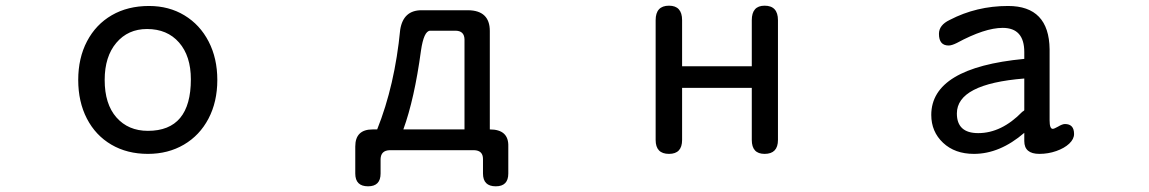

<svg xmlns="http://www.w3.org/2000/svg" viewBox="-20 -520 4040 675"><path d="M744 -239Q744 -162 713 -103Q682 -44 626.5 -11.5Q571 21 500 21Q427 21 371.5 -11.5Q316 -44 285.5 -103Q255 -162 255 -239Q255 -316 286 -375Q317 -434 373 -466.5Q429 -499 504 -499Q574 -499 628.5 -466Q683 -433 713.5 -374Q744 -315 744 -239ZM500 -60Q651 -60 651 -241Q651 -323 609.5 -370.5Q568 -418 497 -418Q430 -418 389 -369.5Q348 -321 348 -239Q348 -154 389.5 -107Q431 -60 500 -60Z M1387 -416Q1398 -484 1462 -484H1626Q1702 -483 1702 -411V-65Q1769 -65 1767 -5V90Q1767 135 1723 135Q1678 135 1678 90V39Q1678 9 1647 8H1350Q1319 9 1318 39V90Q1318 135 1274 135Q1229 135 1229 90V-5Q1229 -65 1290 -65H1306Q1368 -220 1387 -416ZM1613 -65V-382Q1612 -411 1583 -412H1492Q1470 -411 1460 -342Q1437 -172 1398 -65Z M2623 -287V-449Q2623 -500 2668 -500Q2715 -500 2715 -449V-28Q2715 21 2668 21Q2623 21 2623 -28V-211H2378V-28Q2378 21 2332 21Q2285 21 2285 -28V-449Q2285 -500 2332 -500Q2378 -500 2378 -449V-287Z M3404 21Q3337 21 3295.5 -18Q3254 -57 3254 -116Q3254 -282 3581 -313V-337Q3581 -422 3505 -422Q3442 -422 3344 -369Q3326 -360 3315 -360Q3281 -360 3281 -401Q3281 -432 3319 -450Q3413 -499 3524 -499Q3668 -499 3670 -347V-97Q3670 -67 3681 -67Q3686 -67 3700 -75Q3715 -84 3724 -84Q3756 -84 3756 -49Q3756 -31 3739 -15Q3722 1 3693.5 11Q3665 21 3634 21Q3581 21 3581 -24V-53Q3495 21 3404 21ZM3419 -52Q3501 -52 3574 -127Q3581 -131 3581 -133V-244Q3344 -225 3344 -121Q3344 -52 3419 -52Z"/></svg>

Font: 寒蝉全圆体
Style: Regular
Weight: 400
Designer: Warren2060
      Designed by Motoya company      

      [Varela Round]
      Joe Prince(Latin component); Avraham Cornf
Foundry: ChillType
Version: Version 3.200